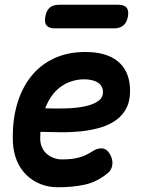

<svg xmlns="http://www.w3.org/2000/svg" viewBox="-20 -779 640 809"><path d="M440 -134.6Q456.1 -110.4 453.5 -86.7Q450.9 -62.9 434.8 -50.3Q390.1 -12.7 339.1 -1.4Q288.1 10 223.6 10Q183.6 10 149.5 -3.9Q115.5 -17.7 90.3 -42.7Q65.1 -67.7 50.7 -102.6Q36.4 -137.4 34.4 -179.4Q31.1 -265.9 51 -336.3Q70.9 -406.7 110.5 -456.5Q150.2 -506.4 208.1 -533.2Q266.1 -560 339.6 -560Q427.6 -560 475.7 -521.2Q523.8 -482.4 527.7 -409.2Q530.3 -361.5 515.2 -328.8Q500 -296.1 471.9 -275Q443.8 -254 406.1 -242.4Q368.3 -230.9 325.5 -226.2Q282.7 -221.5 237.5 -221.8Q192.3 -222.1 150.2 -223.4Q149.9 -215.6 149.8 -207.5Q149.6 -199.4 149.6 -191Q150.3 -171.6 157.9 -156.1Q165.5 -140.6 177.9 -129.9Q190.3 -119.2 206.7 -113.3Q223 -107.3 240.5 -107.3Q263.5 -107.3 280.8 -109.3Q298.1 -111.3 313.6 -115.5Q329 -119.6 343.3 -126.6Q357.6 -133.6 373.3 -143.6Q388.6 -154 407.9 -153.9Q427.3 -153.7 440 -134.6ZM170.5 -322.6Q215.7 -321 260.1 -322.4Q304.5 -323.8 339.3 -331.3Q374 -338.7 394.8 -354Q415.7 -369.2 413.8 -395Q412.8 -407.2 406.8 -416.6Q400.9 -426 390.7 -432.1Q380.6 -438.2 366.3 -441.5Q352 -444.8 334.7 -444.8Q307.9 -444.8 282.9 -436.9Q257.8 -429.1 236.4 -413.7Q214.9 -398.3 198.3 -375.4Q181.7 -352.6 170.5 -322.6ZM211.5 -659.5Q186.2 -659.5 176.2 -671.8Q166.3 -684.1 171 -709.4Q175.4 -734.7 189.7 -746.9Q204.1 -759 229.4 -759H477.9Q503.2 -759 513.3 -746.9Q523.4 -734.7 519 -709.4Q514.3 -684.1 499.8 -671.8Q485.3 -659.5 460 -659.5Z"/></svg>

Font: Maple Mono
Style: Italic
Weight: 400
Italic angle: -10°
Monospace: yes
Designer: subframe7536
Version: Version 7.300